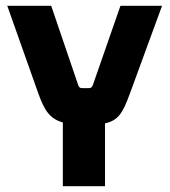

<svg xmlns="http://www.w3.org/2000/svg" viewBox="-20 -640 583 660"><path d="M341 0V-216C387 -226 402 -252 426 -317L537 -620H394L300 -350C297 -340 293 -337 284 -337H264C254 -337 251 -340 248 -350L156 -620H5L112 -318C133 -260 151 -232 196 -219V0Z"/></svg>

Font: Gemini
Style: Regular
Weight: 700
Designer: Pushpananda Ekanayake, Sol Matas, Kosala Senevirathne
Foundry: Mooniak
Version: Version 1.000;PS 1.0;hotconv 1.0.86;makeotf.lib2.5.63406